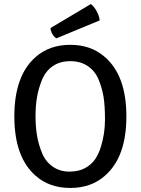

<svg xmlns="http://www.w3.org/2000/svg" viewBox="-20 -918 697 951"><path d="M480 -192Q500 -256 500 -325Q500 -394 493 -437.5Q486 -481 468.5 -523.5Q451 -566 415 -590.5Q379 -615 328 -615Q277 -615 241.5 -590.5Q206 -566 188.5 -523.5Q171 -481 163.5 -437.5Q156 -394 156 -342Q156 -290 163.5 -246Q171 -202 188.5 -159.5Q206 -117 241.5 -92.5Q277 -68 323 -68Q369 -68 400.5 -85Q432 -102 450.5 -128.5Q469 -155 480 -192ZM157 -47Q51 -139 51 -341.5Q51 -544 157 -636Q225 -696 328 -696Q431 -696 499 -636Q606 -544 606 -341.5Q606 -139 499 -47Q431 13 328 13Q225 13 157 -47ZM230 -779 430 -898Q445 -887 458 -864Q471 -841 474 -817L259 -728Q234 -745 230 -779Z"/></svg>

Font: Signika Negative
Style: Regular
Weight: 400
Designer: Anna Giedrys
Foundry: Anna Giedrys
Version: Version 1.001